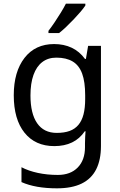

<svg xmlns="http://www.w3.org/2000/svg" viewBox="-20 -786 655 1046"><path d="M275 -546Q328 -546 370.5 -526Q413 -506 443 -465H448L460 -536H530V9Q530 85 504 136.5Q478 188 425 214Q372 240 290 240Q232 240 183.5 231.5Q135 223 97 206V125Q135 145 186 156Q237 167 295 167Q364 167 403.5 126.5Q443 86 443 16V-5Q443 -17 444 -39.5Q445 -62 446 -71H442Q414 -30 372.5 -10Q331 10 276 10Q172 10 113.5 -63Q55 -136 55 -267Q55 -395 113.5 -470.5Q172 -546 275 -546ZM287 -472Q242 -472 210.5 -448Q179 -424 162.5 -378Q146 -332 146 -266Q146 -167 182.5 -114.5Q219 -62 289 -62Q330 -62 359 -72.5Q388 -83 407 -105.5Q426 -128 435 -163Q444 -198 444 -246V-267Q444 -340 427.5 -385Q411 -430 376 -451Q341 -472 287 -472ZM445 -756Q436 -742 419 -722Q402 -702 381.5 -680.5Q361 -659 340.5 -639.5Q320 -620 302 -606H244V-618Q259 -637 276.5 -663Q294 -689 311 -716.5Q328 -744 339 -766H445Z"/></svg>

Font: Noto Sans Ambassadori
Style: Regular
Weight: 400
Designer: Monotype Design Team
Foundry: Monotype Imaging Inc.
Version: Version 2.013